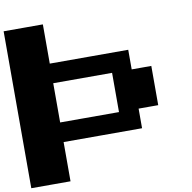

<svg xmlns="http://www.w3.org/2000/svg" viewBox="-102 -1102 1205 1205"><g transform="rotate(-10 500.0 -500.0)"><path d="M0 -500V-1000H125H250V-875V-750H500H750V-687.5V-625H812.5H875V-500V-375H812.5H750V-312.5V-250H500H250V-125V0H125H0ZM625 -500V-625H437.5H250V-500V-375H437.5H625Z"/></g></svg>

Font: Press Start 2P
Style: Regular
Weight: 500
Monospace: yes
Version: Version 2.14